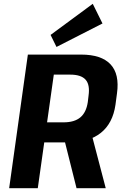

<svg xmlns="http://www.w3.org/2000/svg" viewBox="-20 -986 645 1006"><path d="M126 -700H405Q511 -700 559 -649Q607 -598 593 -497L585 -437Q571 -340 508.5 -290Q446 -240 340 -240H205L220 -345H313Q370 -345 401 -371Q432 -397 440 -451L444 -485Q452 -542 428.5 -568.5Q405 -595 348 -595H228L267 -631L178 0H28ZM313 -271H463L534 0H381ZM517 -863 276 -740 245 -803 466 -966Z"/></svg>

Font: Pathway Extreme SemiCondensed
Style: Bold Italic
Weight: 700
Width: 4
Italic angle: -8°
Version: Version 1.001;gftools[0.9.26]